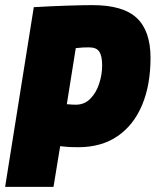

<svg xmlns="http://www.w3.org/2000/svg" viewBox="-31 -730 608 750"><path d="M-11 0 101 -702Q171 -706 232.5 -708Q294 -710 330 -710Q450 -710 503.5 -659.5Q557 -609 557 -504Q557 -398 524 -319.5Q491 -241 428 -198Q365 -155 275 -155Q257 -155 244.5 -155.5Q232 -156 204 -159L178 0ZM265 -542 230 -323Q243 -322 250 -321.5Q257 -321 265 -321Q299 -321 322 -344.5Q345 -368 356.5 -403.5Q368 -439 368 -475Q368 -511 357 -528Q346 -545 317 -545Q302 -545 293 -544.5Q284 -544 265 -542Z"/></svg>

Font: Georama SemiCondensed Black
Style: Italic
Weight: 900
Width: 4
Italic angle: -9°
Designer: Jean-Baptiste Levee
Foundry: Production Type
Version: Version 1.000